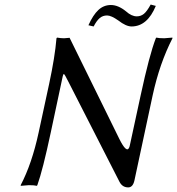

<svg xmlns="http://www.w3.org/2000/svg" viewBox="-20 -813 777 843"><path d="M195.8 -444.8Q221.2 -563 228 -645L230.5 -647.9Q247.1 -645 261.2 -645Q261.2 -645 285.6 -647L503.9 -203.1Q535.6 -139.2 546.9 -164.6Q549.3 -169.4 550.8 -178.2L597.7 -395Q635.7 -571.3 664.1 -645L666.5 -647.9Q676.8 -645 701.2 -645L736.8 -647.9L737.3 -645Q680.7 -534.7 650.4 -395L570.3 -21Q563.5 9.8 543 9.8Q517.6 9.8 504.9 -14.2L279.8 -455.1Q277.8 -459 274.4 -465.3Q265.6 -482.9 262.7 -486.1Q259.8 -489.3 257.8 -485.6Q255.9 -481.9 252.4 -463.9Q249.5 -448.7 247.1 -439L202.6 -230Q168 -67.4 144 0L141.6 2.9Q131.3 0 106.9 0L71.3 2.9L70.8 0Q120.1 -94.2 149.4 -230ZM580.6 -741.2Q598.1 -741.2 611.6 -752Q625 -762.7 641.6 -793L664.1 -787.1Q627 -697.3 558.1 -696.8Q533.2 -696.8 499.5 -723.1Q468.3 -745.1 450.2 -745.1Q431.2 -745.1 417.7 -733.6Q404.3 -722.2 391.1 -696.8L368.2 -702.1Q388.7 -747.6 412.1 -769.3Q435.5 -791 466.8 -791Q499 -791 533.2 -763.2Q557.6 -741.2 580.6 -741.2Z"/></svg>

Font: Linux Biolinum O
Style: Italic
Weight: 400
Italic angle: -12°
Designer: Philipp H. Poll
Foundry: Philipp H. Poll
Version: Version 1.1.3